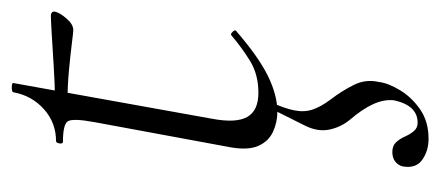

<svg xmlns="http://www.w3.org/2000/svg" viewBox="-236 -255 765 334"><g transform="rotate(-90 147.0 -87.5)"><path d="M120 12Q102 12 85.5 4.5Q69 -3 61 -20.5Q53 -38 58 -68L102 -306Q109 -344 103.5 -352.5Q98 -361 68 -361Q64 -361 65 -367Q66 -373 69 -373Q101 -373 124.5 -394Q148 -415 154 -447Q154 -450 162.5 -450Q171 -450 170 -447L108 -102Q100 -60 111 -40.5Q122 -21 153 -21Q185 -21 208.5 -35.5Q232 -50 253 -68Q255 -70 259 -66Q263 -62 261 -60Q216 -21 182.5 -4.5Q149 12 120 12ZM262 -343Q259 -343 239 -345.5Q219 -348 192.5 -350.5Q166 -353 142 -353L144 -375Q167 -375 198 -377Q229 -379 255 -380.5Q281 -382 287 -382Q291 -382 293 -380Q295 -378 294 -374Q292 -366 282 -354.5Q272 -343 262 -343ZM73 275Q52 275 36.5 264Q21 253 25 230Q27 222 33.5 217Q40 212 50 212Q61 212 67 218.5Q73 225 77 234Q81 243 86.5 249.5Q92 256 101 256Q131 256 140 215Q142 198 133.5 179Q125 160 106 138Q93 122 89 102Q85 82 96 60L126 0H137Q126 24 122.5 41.5Q119 59 124 73.5Q129 88 141 104Q157 125 167 145.5Q177 166 172 188Q170 205 157.5 225.5Q145 246 124 260.5Q103 275 73 275Z"/></g></svg>

Font: Cormorant Light Light
Style: Italic
Weight: 300
Italic angle: -10°
Version: Version 4.000